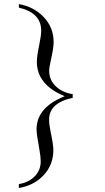

<svg xmlns="http://www.w3.org/2000/svg" viewBox="-20 -773 519 949"><path d="M339.4 -289.6Q222.7 -264.2 222.7 -182.1Q222.7 -156.7 230 -122.6Q243.7 -58.6 243.7 -31.2Q243.7 42.5 194.3 94.2Q147.5 144 73.2 156.2V136.7Q119.1 129.9 148.9 101.1Q181.2 70.3 181.2 25.4Q181.2 2 175.3 -30.3Q160.6 -110.4 160.6 -133.3Q160.6 -242.2 299.8 -297.4Q162.1 -354 162.1 -467.8Q162.1 -494.6 174.8 -555.7Q183.6 -598.1 183.6 -621.6Q183.6 -709.5 73.2 -735.4V-752.9Q147.5 -739.3 194.8 -689.9Q245.1 -638.2 245.1 -564.5Q245.1 -536.6 231.9 -478Q223.1 -439 223.1 -422.9Q223.1 -375.5 258.8 -343.8Q290 -315.4 339.4 -307.6Z"/></svg>

Font: Droid Persian Naskh
Style: Regular
Weight: 400
Designer: Pascal Zoghbi
Foundry: Ascender Corporation
Version: Version 1.00